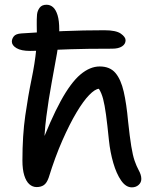

<svg xmlns="http://www.w3.org/2000/svg" viewBox="-20 -780 674 810"><path d="M134.6 9.2Q117.4 9.2 103.8 -2.8Q90.2 -14.8 82.4 -40Q74.6 -65.2 74.6 -103Q74.6 -208.4 86.6 -292.2Q98.6 -376 112.9 -444.7Q127.2 -513.4 132.8 -571Q136 -601.2 135.7 -626.9Q135.4 -652.6 135 -675.6Q134.6 -698.6 136.2 -718.6Q137.8 -734.4 147.1 -747.2Q156.4 -760 176.4 -760Q192 -760 203.8 -749.6Q215.6 -739.2 222.8 -716.1Q230 -693 230 -654.6Q230 -610 220.1 -553.4Q210.2 -496.8 197.8 -430.2Q185.4 -363.6 175.5 -287.9Q165.6 -212.2 165.6 -129.6L144 -145.8Q193.8 -276.4 236.3 -354Q278.8 -431.6 319.2 -465.6Q359.6 -499.6 400.6 -499.6Q443.8 -499.6 467 -472.2Q490.2 -444.8 502 -393.1Q513.8 -341.4 520.4 -267.8Q527.4 -202.4 533.8 -163.1Q540.2 -123.8 548.1 -101.2Q556 -78.6 565.6 -61Q570 -53.2 573.1 -43.9Q576.2 -34.6 576.2 -25Q576.2 -10.2 564.8 0.1Q553.4 10.4 536.2 10.4Q511 10.4 491.1 -18.3Q471.2 -47 458 -92.4Q444.8 -137.8 439.6 -187.8Q432.8 -255.4 427.2 -296.4Q421.6 -337.4 415 -362.6Q408.4 -387.8 397.2 -405.4Q380.8 -404.4 356.1 -379Q331.4 -353.6 302.6 -305.3Q273.8 -257 243.2 -187.7Q212.6 -118.4 185.4 -30.6Q177.2 -7.4 164.9 0.9Q152.6 9.2 134.6 9.2ZM107 -565.2Q69.4 -565.2 49.7 -576.9Q30 -588.6 30 -604.6Q30 -616 38.3 -626.7Q46.6 -637.4 70.4 -639Q160.2 -645.2 246.5 -648.8Q332.8 -652.4 420.2 -652.4Q469.4 -652.4 489.6 -638.2Q509.8 -624 509.8 -610.2Q509.8 -594.2 494.9 -584.4Q480 -574.6 453.2 -574.6Q345.4 -574.6 277.6 -572.3Q209.8 -570 170.6 -567.6Q131.4 -565.2 107 -565.2Z"/></svg>

Font: Shantell Sans Light
Style: Regular
Weight: 300
Designer: Stephen Nixon, Anya Danilova, Shantell Martin
Foundry: Arrow Type
Version: Version 1.011;[c5ecc13dd]